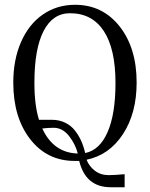

<svg xmlns="http://www.w3.org/2000/svg" viewBox="-20 -661 623 798"><path d="M292 -641.1Q406.2 -641.1 477.1 -551.3Q547.9 -461.4 547.9 -317.9Q547.9 -190.4 491 -103.5Q434.1 -16.6 339.8 2.9Q350.1 29.8 374 48.3Q397.9 66.9 432.1 66.9Q454.1 66.9 498 63V117.2H439.9Q335.9 117.2 309.1 7.8H290Q175.8 7.8 105.5 -82.5Q35.2 -172.9 35.2 -317.9Q35.2 -412.6 67.4 -486.3Q99.6 -560.1 158 -600.6Q216.3 -641.1 292 -641.1ZM271 -606Q199.2 -606 161.1 -532Q123 -458 123 -316.9Q123 -223.6 142.1 -163.1H195.8Q226.1 -163.1 250.7 -151.1Q275.4 -139.2 291.5 -118.4Q307.6 -97.7 317.9 -74.5Q328.1 -51.3 334 -24.9Q394.5 -37.1 427.2 -112.1Q460 -187 460 -315.9Q460 -458 411.4 -532Q362.8 -606 271 -606ZM155.8 -127Q202.1 -25.9 303.2 -22.9Q293.9 -61 267.1 -95.5Q240.2 -129.9 203.1 -129.9Q181.6 -129.9 155.8 -127Z"/></svg>

Font: Resagokr
Style: Regular
Weight: 500
Designer: gluk
Foundry: gluk
Version: Version 0.95